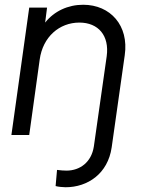

<svg xmlns="http://www.w3.org/2000/svg" viewBox="-20 -568 640 808"><path d="M256 220C349 220 434 163 450 52L505 -336C523 -460 445 -548 330 -548C266 -548 208 -521 170 -473L178 -536H103L28 0H103L147 -317C160 -413 230 -473 314 -473C394 -473 441 -418 429 -331L375 48C365 115 316 150 260 150C249 150 234 149 220 147L214 215C224 218 245 220 256 220Z"/></svg>

Font: Mluvka
Style: Italic
Weight: 400
Italic angle: -8°
Designer: Modified by Jiří Krblich, Original typeface by Gumpita Rahayu
Foundry: Gumpita Rahayu & Jiří Krblich
Version: Version 2.000;Glyphs 3.1.1 (3134)